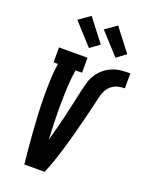

<svg xmlns="http://www.w3.org/2000/svg" viewBox="-177 -1070 896 1158"><g transform="rotate(20 271.0 -490.5)"><path d="M129 0Q123 -52 118.5 -105Q114 -158 110 -210.5Q106 -263 103.5 -316.5Q101 -370 100.5 -423.5Q100 -477 102 -531Q104 -585 112 -639H84V-735H267V-639H225Q216 -582 213.5 -526Q211 -470 210.5 -414Q210 -358 212 -302.5Q214 -247 216 -191Q241 -277 261 -362.5Q281 -448 299 -533V-535Q306 -563 314 -591Q322 -619 338 -644Q354 -669 378.5 -689Q403 -709 430.5 -719.5Q458 -730 486 -732.5Q514 -735 542 -735V-639Q520 -639 497.5 -633.5Q475 -628 456.5 -612.5Q438 -597 427.5 -575Q417 -553 412 -530.5Q407 -508 402 -486Q397 -464 391.5 -441.5Q386 -419 380.5 -397Q375 -375 369 -352.5Q363 -330 357.5 -308Q352 -286 346 -264Q340 -242 333.5 -219.5Q327 -197 320.5 -175Q314 -153 307 -131Q300 -109 292.5 -87Q285 -65 276.5 -43Q268 -21 259 0ZM425 -793 301 -929 374 -981 485 -837ZM255 -793 131 -929 204 -981 315 -837Z"/></g></svg>

Font: Iosevka Curly Slab
Style: Bold Italic
Weight: 700
Italic angle: -9°
Monospace: yes
Designer: Belleve Invis
Foundry: Belleve Invis
Version: Version 22.1.2; ttfautohint (v1.8.4)